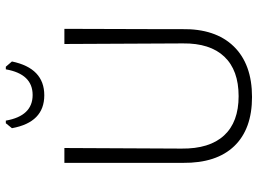

<svg xmlns="http://www.w3.org/2000/svg" viewBox="-133 -747 885 659"><g transform="rotate(-90 309.5 -417.5)"><path d="M539 -313V-236Q541 -121 480 -58Q419 5 306 5Q196 5 137.5 -56Q79 -117 80 -232V-639H131L129 -237Q128 -141 174 -91Q220 -41 309 -41Q398 -41 444.5 -90Q491 -139 490 -232L488 -639H540ZM428 -819Q405 -708 312 -708Q219 -708 199 -819L216 -840H225Q241 -748 313 -748Q385 -748 401 -840H410Z"/></g></svg>

Font: Luna Sans Light
Style: Regular
Weight: 300
Designer: Juan Pablo del Peral
Foundry: Huerta Tipografica
Version: Version 2.001; ttfautohint (v1.5)